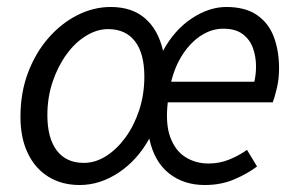

<svg xmlns="http://www.w3.org/2000/svg" viewBox="-20 -518 852 550"><path d="M208.3 12Q157.2 12 119 -11.5Q80.7 -35.1 59.7 -78.9Q38.6 -122.7 38.6 -183.4Q38.6 -252.8 60.4 -310.1Q82.1 -367.4 119.1 -409.6Q156.2 -451.8 202.2 -474.9Q248.2 -498 297.2 -498Q357.9 -498 395.6 -465.4Q433.2 -432.9 447.1 -372.5Q479.7 -432.5 529.2 -465.2Q578.7 -498 628.2 -498Q682.9 -498 716.2 -474.9Q749.6 -451.9 764.5 -412.1Q779.4 -372.2 779.4 -322Q779.4 -292.5 773.2 -265.8Q766.9 -239.2 761.3 -224.8H460.6Q453.5 -162.6 468.1 -124.1Q482.7 -85.5 511.7 -67.6Q540.8 -49.6 577.7 -49.6Q608.3 -49.6 636.3 -60.8Q664.3 -72.1 687.6 -88.7L716.3 -41.2Q688.7 -20.2 650.8 -4.1Q613 12 566.5 12Q506 12 463.8 -21.6Q421.6 -55.3 407.7 -121Q373.5 -59.1 319.9 -23.5Q266.3 12 208.3 12ZM220.1 -51.4Q253.1 -51.4 283.9 -70.8Q314.6 -90.3 339.3 -124.1Q364.1 -157.9 378.8 -202.7Q393.5 -247.6 393.5 -298.5Q393.5 -364.9 366.7 -399.7Q339.8 -434.6 289.7 -434.6Q257.7 -434.6 226.5 -415.4Q195.2 -396.3 170.5 -362.2Q145.7 -328.1 130.7 -283.6Q115.7 -239 115.7 -188.1Q115.7 -122.7 142.5 -87.1Q169.4 -51.4 220.1 -51.4ZM470.3 -283.9H708.6Q711 -294.7 712.2 -305.5Q713.4 -316.3 713.4 -328Q713.4 -355.9 704.5 -380.4Q695.7 -405 675.1 -420.4Q654.5 -435.8 619.5 -435.8Q587.1 -435.8 557.3 -417Q527.6 -398.3 504.6 -364.1Q481.7 -329.9 470.3 -283.9Z"/></svg>

Font: Source Sans Variable
Style: Italic
Weight: 200
Italic angle: -11°
Designer: Paul D. Hunt
Foundry: Adobe Systems Incorporated
Version: Version 3.006;hotconv 1.0.111;makeotfexe 2.5.65597